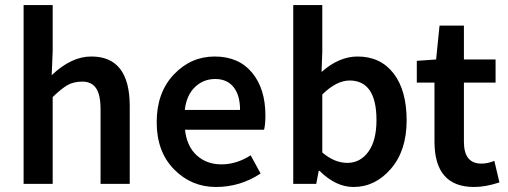

<svg xmlns="http://www.w3.org/2000/svg" viewBox="-20 -726 2006 758"><path d="M73.2 0V-706.1H188V-523.9L184.1 -429.2Q262.2 -503.4 340.8 -502.9Q491.7 -502.9 492.2 -308.1V0H377V-293Q377 -353 358.9 -378.4Q340.8 -403.8 305.7 -403.8Q270.5 -403.8 246.3 -389.9Q222.2 -376 188 -342.8V0Z M927.7 -292Q927.7 -350.1 902.1 -382.1Q876.5 -414.1 829.6 -414.1Q782.7 -414.1 749.5 -382.1Q716.3 -350.1 709.5 -292ZM1027.8 -270Q1027.8 -233.9 1022.5 -213.9H710.4Q717.3 -148.9 756.3 -113Q795.4 -77.1 854.5 -77.1Q913.6 -77.1 969.7 -112.8L1008.8 -41Q928.7 12.2 832.3 12.2Q735.8 12.2 667.2 -57.4Q598.6 -127 598.6 -243.7Q598.6 -360.4 666 -431.6Q733.4 -502.9 827.6 -502.9Q921.9 -502.9 974.9 -439.5Q1027.8 -376 1027.8 -270Z M1466.3 -252Q1466.3 -407.7 1360.4 -408.2Q1308.6 -408.2 1252.4 -353V-124Q1300.3 -83 1351.3 -83Q1402.3 -83 1434.3 -127Q1466.3 -170.9 1466.3 -252ZM1375.5 12.2Q1305.7 12.2 1241.2 -51.8H1238.3L1228.5 0H1137.7V-706.1H1252.4V-523.9L1249.5 -441.9Q1318.4 -502.9 1391.6 -502.9Q1482.4 -502.9 1533.9 -436Q1585.4 -369.1 1585.4 -250.5Q1585.4 -131.8 1523.4 -59.8Q1461.4 12.2 1375.5 12.2Z M1851.6 12.2Q1695.8 12.2 1695.3 -166V-399.9H1625.5V-485.8L1701.7 -491.2L1715.3 -625H1811.5V-491.2H1936.5V-399.9H1811.5V-166Q1811.5 -80.1 1880.4 -80.1Q1905.3 -80.1 1931.6 -90.8L1951.7 -5.9Q1897.5 12.2 1851.6 12.2Z"/></svg>

Font: SourceSansPro-Semibold
Style: Regular
Weight: 600
Designer: Paul D. Hunt
Foundry: Adobe Systems Incorporated
Version: Version 2.020;PS 2.0;hotconv 1.0.86;makeotf.lib2.5.63406